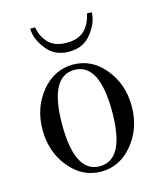

<svg xmlns="http://www.w3.org/2000/svg" viewBox="-104 -743 704 832"><g transform="rotate(-15 248.0 -327.0)"><path d="M248 -526Q183 -526 146.5 -573.5Q110 -621 110 -666H132Q138 -626 165.5 -596Q193 -566 248 -566Q303 -566 330.5 -596Q358 -626 364 -666H386Q386 -621 349.5 -573.5Q313 -526 248 -526ZM248 -12Q360 -12 360 -228Q360 -444 248 -444Q136 -444 136 -228Q136 -12 248 -12ZM248 12Q164 12 106 -58.5Q48 -129 48 -228Q48 -327 106 -397.5Q164 -468 248 -468Q332 -468 390 -397.5Q448 -327 448 -228Q448 -129 390 -58.5Q332 12 248 12Z"/></g></svg>

Font: Old Standard TT
Style: Regular
Weight: 400
Designer: Alexey Kryukov <alexios@thessalonica.org.ru>
Version: Version 2.2